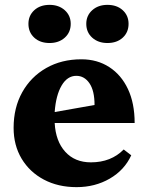

<svg xmlns="http://www.w3.org/2000/svg" viewBox="-20 -755 610 790"><path d="M295 15Q219 15 160.5 -16Q102 -47 69 -102Q36 -157 36 -229Q36 -312 71.5 -375.5Q107 -439 170 -475Q233 -511 315 -511Q380 -511 429.5 -479Q479 -447 506.5 -388.5Q534 -330 534 -249H205Q209 -174 248.5 -130.5Q288 -87 354 -87Q437 -87 489 -140L520 -116Q492 -55 431.5 -20Q371 15 295 15ZM294 -443Q257 -443 233.5 -403Q210 -363 205 -294L369 -323Q369 -382 348 -412.5Q327 -443 294 -443ZM184 -578Q145 -578 121 -600Q97 -622 97 -657Q97 -691 121 -713Q145 -735 184 -735Q222 -735 246.5 -713Q271 -691 271 -657Q271 -622 246.5 -600Q222 -578 184 -578ZM422 -578Q384 -578 359.5 -600Q335 -622 335 -657Q335 -691 359.5 -713Q384 -735 422 -735Q461 -735 485 -713Q509 -691 509 -657Q509 -622 485 -600Q461 -578 422 -578Z"/></svg>

Font: Platypi
Style: Bold
Weight: 700
Designer: David Sargent
Foundry: Bolt Cutter Type
Version: Version 1.200; ttfautohint (v1.8.4.7-5d5b)